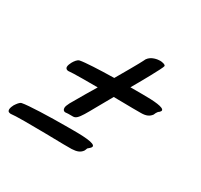

<svg xmlns="http://www.w3.org/2000/svg" viewBox="-171 -625 733 700"><g transform="rotate(30 195.5 -275.0)"><path d="M258 -93C279 -113 231 -117 174 -117H149C69 -117 -16 -114 -40 -109C-48 -108 -56 -96 -62 -87C-67 -77 -76 -57 -58 -55H-54C-46 -56 -29 -57 3 -57C62 -57 115 -56 166 -55H201C223 -56 235 -61 244 -73C245 -74 249 -84 249 -85ZM146 -160C168 -160 179 -192 239 -296C269 -296 298 -295 319 -295H354C376 -295 388 -301 397 -313C398 -314 401 -327 411 -333C414 -336 416 -339 416 -341C416 -354 374 -357 326 -357H274C291 -386 343 -478 343 -486C343 -492 328 -495 320 -495C310 -495 284 -492 271 -473C265 -461 263 -455 206 -357C143 -356 84 -353 65 -349C57 -348 48 -336 43 -327C40 -321 36 -313 36 -306C36 -301 39 -296 47 -295C59 -296 76 -297 108 -297H171C153 -267 142 -249 111 -195C106 -185 103 -178 103 -172C103 -164 107 -160 113 -159L126 -160Z"/></g></svg>

Font: Oregano
Style: Italic
Weight: 400
Italic angle: -12°
Designer: Astigmatic (AOETI)
Foundry: Astigmatic (AOETI)
Version: Version 1.000